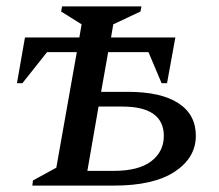

<svg xmlns="http://www.w3.org/2000/svg" viewBox="-20 -580 685 600"><path d="M127 -417 50 -320H33L58 -463H228L235 -504L171 -544L174 -560H422L419 -544L334 -504L327 -463H528L502 -320H485L444 -417H318L296 -293H380Q483 -293 537.5 -257.5Q592 -222 592 -156Q592 -87 526 -43.5Q460 0 336 0H81L83 -16L156 -56L220 -417ZM253 -46H335Q413 -46 452.5 -76Q492 -106 492 -156Q491 -247 362 -247H288Z"/></svg>

Font: Spectral SC Medium
Style: Italic
Weight: 500
Italic angle: -10°
Designer: Jean-Baptiste Levee
Foundry: Production Type
Version: Version 2.001